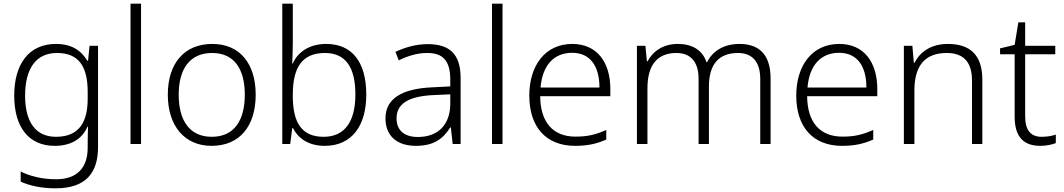

<svg xmlns="http://www.w3.org/2000/svg" viewBox="-20 -831 5764 1040"><path d="M283 -593C137 -593 57 -485 57 -313C57 -138 139 -41 276 -41C362 -41 424 -76 454 -145H457C456 -120 455 -90 455 -62V-31C455 74 401 140 284 140C208 140 142 123 92 98V153C142 175 202 189 282 189C444 189 511 106 511 -34V-583H465L457 -502H453C419 -559 366 -593 283 -593ZM289 -544C410 -544 455 -467 455 -332V-297C455 -178 415 -90 283 -90C175 -90 116 -168 116 -312C116 -459 174 -544 289 -544Z M744 -51V-811H687V-51Z M1365 -318C1365 -483 1282 -593 1130 -593C980 -593 889 -490 889 -318C889 -150 979 -41 1126 -41C1281 -41 1365 -151 1365 -318ZM948 -318C948 -459 1009 -544 1129 -544C1254 -544 1306 -450 1306 -318C1306 -182 1251 -90 1127 -90C1005 -90 948 -181 948 -318Z M1566 -601V-811H1509V-51H1552L1563 -137H1567C1594 -83 1650 -41 1739 -41C1886 -41 1964 -150 1964 -318C1964 -499 1884 -593 1747 -593C1655 -593 1592 -548 1566 -487H1563C1564 -514 1566 -563 1566 -601ZM1740 -544C1851 -544 1905 -468 1905 -319C1905 -172 1847 -90 1733 -90C1613 -90 1566 -168 1566 -311V-318C1566 -465 1616 -544 1740 -544Z M2297 -592C2233 -592 2172 -574 2122 -550L2140 -504C2191 -529 2240 -544 2295 -544C2376 -544 2419 -505 2419 -400V-363L2322 -358C2156 -351 2068 -296 2068 -190C2068 -94 2131 -41 2233 -41C2332 -41 2381 -81 2419 -141H2422L2432 -51H2475V-409C2475 -536 2417 -592 2297 -592ZM2329 -316 2419 -320V-268C2418 -156 2354 -89 2243 -89C2171 -89 2128 -124 2128 -190C2128 -270 2194 -310 2329 -316Z M2702 -51V-811H2645V-51Z M3080 -593C2932 -593 2847 -475 2847 -313C2847 -146 2935 -41 3095 -41C3163 -41 3211 -52 3264 -75V-127C3205 -101 3163 -91 3097 -91C2975 -91 2907 -169 2906 -310H3286V-349C3286 -491 3216 -593 3080 -593ZM3079 -545C3180 -545 3227 -469 3227 -357H2908C2918 -478 2981 -545 3079 -545Z M3986 -593C3903 -593 3841 -557 3810 -494H3807C3785 -560 3729 -593 3652 -593C3569 -593 3515 -551 3488 -499H3484L3476 -583H3430V-51H3487V-353C3487 -482 3543 -544 3644 -544C3718 -544 3764 -499 3764 -404V-51H3820V-362C3820 -486 3876 -544 3978 -544C4052 -544 4098 -499 4098 -404V-51H4154V-406C4154 -536 4091 -593 3986 -593Z M4526 -593C4378 -593 4293 -475 4293 -313C4293 -146 4381 -41 4541 -41C4609 -41 4657 -52 4710 -75V-127C4651 -101 4609 -91 4543 -91C4421 -91 4353 -169 4352 -310H4732V-349C4732 -491 4662 -593 4526 -593ZM4525 -545C4626 -545 4673 -469 4673 -357H4354C4364 -478 4427 -545 4525 -545Z M5114 -593C5024 -593 4963 -550 4934 -491H4930L4922 -583H4876V-51H4933V-341C4933 -476 4991 -544 5108 -544C5197 -544 5245 -497 5245 -395V-51H5301V-399C5301 -533 5235 -593 5114 -593Z M5622 -90C5561 -90 5533 -128 5533 -202V-537H5696V-583H5533V-710H5496L5476 -588L5397 -569V-537H5476V-199C5476 -88 5526 -41 5615 -41C5648 -41 5679 -48 5699 -56V-102C5680 -95 5652 -90 5622 -90Z"/></svg>

Font: Noto Sans Tamil UI Light
Style: Regular
Weight: 300
Designer: Jelle Bosma - Monotype Design Team
Foundry: Monotype Imaging Inc.
Version: Version 2.004